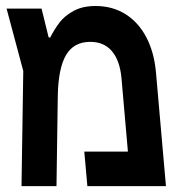

<svg xmlns="http://www.w3.org/2000/svg" viewBox="-20 -636 640 656"><path d="M513 -387.5 547 0H278.5L268 -118H417L395 -369.5Q389.5 -429 362.5 -461Q335.5 -493 288.5 -493Q232.5 -493 206 -448.5Q179.5 -404 177.5 -311L173 0H53.5L59.5 -393.5L2.5 -606.5H122L146 -509L151 -507Q166.5 -537 184 -559.8Q201.5 -582.5 232 -599Q262.5 -615.5 306.5 -615.5Q364 -615.5 408.5 -587.8Q453 -560 480 -508.5Q507 -457 513 -387.5Z"/></svg>

Font: JuliaMono SemiBold
Style: Italic
Weight: 600
Italic angle: -9°
Monospace: yes
Designer: cormullion
Foundry: corm
Version: Version 0.056; ttfautohint (v1.8.4)